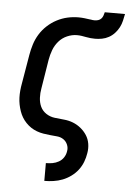

<svg xmlns="http://www.w3.org/2000/svg" viewBox="-55 -613 609 860"><g transform="rotate(5 250.0 -183.0)"><path d="M177 205V125H178Q192 125 206.5 122.5Q221 120 234.5 112.5Q248 105 256.5 92Q265 79 267 64Q270 49 264 34.5Q258 20 245.5 11.5Q233 3 217 1.5Q201 0 185.5 -1.5Q170 -3 154.5 -5.5Q139 -8 124.5 -13.5Q110 -19 98 -27Q86 -35 75.5 -46Q65 -57 57.5 -69.5Q50 -82 45 -96.5Q40 -111 37 -126Q34 -141 33.5 -157Q33 -173 34.5 -189Q36 -205 39 -221L61 -351Q65 -375 72.5 -399Q80 -423 93.5 -445Q107 -467 126.5 -485Q146 -503 169 -515Q192 -527 216.5 -532.5Q241 -538 266 -538Q279 -538 292.5 -536.5Q306 -535 319 -533H321Q325 -532 329.5 -531.5Q334 -531 339 -531Q347 -531 355 -533.5Q363 -536 368.5 -542Q374 -548 376.5 -555.5Q379 -563 381 -571H472Q469 -556 465.5 -540.5Q462 -525 454.5 -510.5Q447 -496 435.5 -483.5Q424 -471 409.5 -463Q395 -455 379 -452Q363 -449 348 -449Q338 -449 327.5 -450Q317 -451 307 -453Q297 -455 287 -456.5Q277 -458 266 -458Q244 -458 222 -448.5Q200 -439 184.5 -421Q169 -403 161 -381.5Q153 -360 149 -337L128 -207Q124 -186 125 -164Q126 -142 134.5 -124Q143 -106 160.5 -94.5Q178 -83 199 -80.5Q220 -78 241.5 -76Q263 -74 282 -66.5Q301 -59 317 -46Q333 -33 344 -16Q355 1 358.5 22Q362 43 358 65Q355 85 347.5 104.5Q340 124 327 141Q314 158 296 171Q278 184 258.5 191.5Q239 199 218.5 202Q198 205 178 205Z"/></g></svg>

Font: Iosevka Slab Medium Oblique
Style: Regular
Weight: 500
Italic angle: -9°
Monospace: yes
Designer: Belleve Invis
Foundry: Belleve Invis
Version: Version 11.1.1; ttfautohint (v1.8.3)